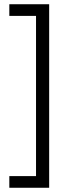

<svg xmlns="http://www.w3.org/2000/svg" viewBox="-20 -762 347 906"><path d="M212 -742V124H24V69H150V-687H24V-742Z"/></svg>

Font: TypoPRO Montserrat
Style: Regular
Weight: 300
Designer: Julieta Ulanovsky
Foundry: Julieta Ulanovsky
Version: Version 6.001